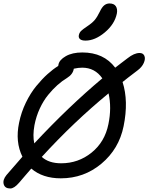

<svg xmlns="http://www.w3.org/2000/svg" viewBox="-31 -1010 849 1098"><path d="M458 -777.8Q436.5 -777.8 426.8 -786.1Q417 -794.4 419.9 -809.1Q422.9 -823.2 432.4 -832.8Q441.9 -842.3 466.8 -858.9Q496.1 -878.4 510.5 -895.5Q524.9 -912.6 539.1 -941.9Q551.8 -969.2 565.2 -979.7Q578.6 -990.2 595.2 -990.2Q621.1 -990.2 631.6 -974.1Q642.1 -958 637.2 -932.1Q624.5 -871.6 568.4 -824.7Q512.2 -777.8 458 -777.8ZM27.8 67.9Q-2.9 67.9 -9.8 43.5Q-16.6 19 5.9 -8.8Q22.5 -28.3 97.2 -113.8Q55.2 -198.7 78.1 -308.1Q90.3 -368.2 116.9 -423.1Q143.6 -478 176.8 -518.3Q210 -558.6 241 -586.4Q272 -614.3 301.8 -632.8L303.2 -640.1Q308.1 -667.5 345.2 -688.7Q382.3 -710 439.9 -710Q562 -710 627.9 -623Q639.6 -632.3 663.1 -650.1Q686.5 -668 698.2 -676.8Q736.3 -707 767.1 -707Q787.6 -707 794.7 -690.7Q801.8 -674.3 791.3 -650.1Q780.8 -626 754.9 -606.9Q689.9 -557.6 669.9 -541Q705.1 -431.6 675.8 -288.1Q649.4 -158.2 549.3 -74.2Q449.2 9.8 316.9 9.8Q212.9 9.8 147.9 -45.9Q136.2 -32.7 113 -5.6Q89.8 21.5 78.1 35.2Q49.8 67.9 27.8 67.9ZM166 -293.9Q155.3 -234.9 165 -189.9Q362.8 -401.9 554.2 -562Q511.7 -623 439 -623Q417.5 -623 391.1 -617.2Q386.2 -585 352.1 -564Q323.7 -546.9 297.4 -523.4Q271 -500 244.1 -467Q217.3 -434.1 196.5 -389.4Q175.8 -344.7 166 -293.9ZM588.9 -299.8Q608.4 -394 589.8 -476.1Q390.6 -312.5 208 -112.8Q247.6 -76.2 318.8 -76.2Q417 -76.2 492.7 -137.2Q568.4 -198.2 588.9 -299.8Z"/></svg>

Font: Shantell Sans Normal
Style: Italic
Weight: 400
Italic angle: -11.31°
Designer: Stephen Nixon, Anya Danilova, Shantell Martin
Foundry: Arrow Type
Version: Version 1.006;[559af2be0]